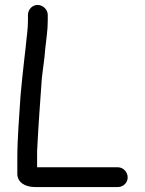

<svg xmlns="http://www.w3.org/2000/svg" viewBox="-20 -717 586 776"><path d="M93 -657V-633C93 -597 87 -565 84 -528L78 -476C73 -436 67 -373 63 -330C58 -247 50 -162 50 -76V-15C50 20 81 39 122 39H456C478 39 496 22 496 0C496 -22 478 -41 456 -41H130V-107C135 -207 142 -302 149 -399C154 -447 160 -477 163 -521C167 -560 173 -594 173 -633V-657C173 -678 154 -697 132 -697C110 -697 93 -678 93 -657Z"/></svg>

Font: Electronic
Style: ExBd
Weight: 800
Version: Version 1.011